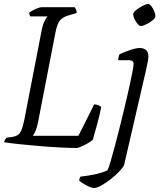

<svg xmlns="http://www.w3.org/2000/svg" viewBox="-27 -740 801 960"><path d="M356 0Q325 0 276 -2.5Q227 -5 173 -9.5Q119 -14 71 -19Q23 -24 -7 -29Q-3 -43 7 -52L33 -55Q51 -58 62 -65Q73 -72 80.5 -90Q88 -108 95 -143L180 -582Q186 -615 195.5 -634Q205 -653 211 -658H125Q123 -660 121 -665Q119 -670 119 -676Q125 -682 137.5 -688.5Q150 -695 162.5 -699.5Q175 -704 181 -704H346Q349 -700 353 -692.5Q357 -685 356 -675L312 -662Q284 -653 271 -635.5Q258 -618 250 -576L162 -123Q157 -100 150 -84Q143 -68 137 -61H365L444 -218Q454 -218 464 -214Q474 -210 479 -205Q473 -172 460.5 -125Q448 -78 437 -41Q428 -33 412.5 -24Q397 -15 381.5 -8Q366 -1 356 0ZM442 200Q434 200 419 193.5Q404 187 389.5 178Q375 169 369 163Q370 149 376 143Q414 139 448.5 131.5Q483 124 510 112Q515 104 525.5 69Q536 34 548.5 -13.5Q561 -61 573 -109.5Q585 -158 594 -195Q600 -220 608 -254.5Q616 -289 623.5 -323.5Q631 -358 636 -384.5Q641 -411 641 -421Q641 -439 617 -439H564Q564 -446 566 -455Q568 -464 571 -469Q595 -480 624 -490Q653 -500 672 -500Q691 -500 703 -490Q715 -480 715 -458Q715 -450 712.5 -435Q710 -420 703 -389L593 87Q588 97 570.5 116Q553 135 529 154Q505 173 481.5 186.5Q458 200 442 200ZM677 -610Q670 -610 661 -620.5Q652 -631 645.5 -645Q639 -659 639 -669Q639 -678 654 -690Q669 -702 687 -711Q705 -720 714 -720Q722 -720 730 -709Q738 -698 744 -684Q750 -670 750 -660Q750 -650 736 -638.5Q722 -627 704.5 -618.5Q687 -610 677 -610Z"/></svg>

Font: Texturina 72pt 72pt Light
Style: Italic
Weight: 300
Italic angle: -11°
Designer: Guillermo Torres Carreño
Foundry: Omnibus-Type
Version: Version 1.002; ttfautohint (v1.8.3)